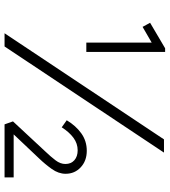

<svg xmlns="http://www.w3.org/2000/svg" viewBox="29 -774 745 843"><g transform="rotate(90 401.5 -352.5)"><path d="M167 -359V-646L98 -606L80 -639L192 -705H208V-359ZM126 0 592 -700H650L184 0ZM526 0 513 -37 646 -180Q668 -203 684 -224Q700 -245 700 -267Q700 -292 683.5 -306.5Q667 -321 640 -321Q610 -321 585 -302.5Q560 -284 539 -251L508 -273Q532 -313 565.5 -337Q599 -361 642 -361Q686 -361 714.5 -334.5Q743 -308 743 -268Q743 -237 722 -207.5Q701 -178 676 -152L570 -40H759V0Z"/></g></svg>

Font: Lexend ExtraLight
Style: Regular
Weight: 200
Designer: Bonnie Shaver-Troup, Thomas Jockin
Foundry: Lexend
Version: Version 1.007; ttfautohint (v1.8.3)